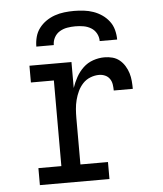

<svg xmlns="http://www.w3.org/2000/svg" viewBox="-53 -786 706 833"><g transform="rotate(-5 300.0 -370.0)"><path d="M87 0V-74H187V-447H87V-520H270V-407Q278 -431 290.5 -453.5Q303 -476 321.5 -493.5Q340 -511 364.5 -519.5Q389 -528 414 -528Q432 -528 449 -523.5Q466 -519 479.5 -508Q493 -497 502.5 -481.5Q512 -466 517 -449.5Q522 -433 523.5 -415.5Q525 -398 525 -381H442Q442 -394 440 -407.5Q438 -421 430.5 -432Q423 -443 410.5 -448.5Q398 -454 384 -454Q365 -454 346 -446.5Q327 -439 313.5 -424.5Q300 -410 291.5 -392Q283 -374 278 -354.5Q273 -335 271.5 -315Q270 -295 270 -276V-74H390V0ZM124 -600Q124 -621 129.5 -642Q135 -663 148 -680Q161 -697 178.5 -709Q196 -721 216 -728Q236 -735 257.5 -737.5Q279 -740 300 -740Q321 -740 342.5 -737.5Q364 -735 384 -728Q404 -721 421.5 -709Q439 -697 452 -680Q465 -663 470.5 -642Q476 -621 476 -600H400Q400 -618 391.5 -633.5Q383 -649 368 -658Q353 -667 335.5 -670Q318 -673 300 -673Q282 -673 264.5 -670Q247 -667 232 -658Q217 -649 208.5 -633.5Q200 -618 200 -600Z"/></g></svg>

Font: Iosevka Etoile
Style: Regular
Weight: 400
Designer: Belleve Invis
Foundry: Belleve Invis
Version: Version 33.2.4